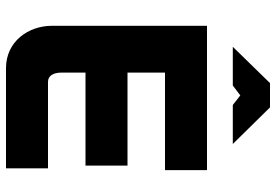

<svg xmlns="http://www.w3.org/2000/svg" viewBox="-160 -760 920 640"><g transform="rotate(90 300.0 -440.0)"><path d="M66 -670V-153C66 -75 118 0 207 0H541V-140H253C233 -140 222 -157 222 -185V-265H532V-405H222V-530H547V-670ZM136 -756H265L298 -781L330 -756H460L338 -880H257Z"/></g></svg>

Font: LT Wave Mono Black
Style: Regular
Weight: 900
Designer: Daniel Lyons
Version: Version 2.5 (Glyphs App)